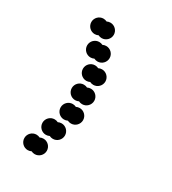

<svg xmlns="http://www.w3.org/2000/svg" viewBox="-168 -770 769 860"><g transform="rotate(30 216.0 -340.0)"><path d="M72 -40C72 -18 90 0 112 0C118.5 0 124.6 -1.6 130 -4.3C135.4 -1.6 141.5 0 148 0C170 0 188 -18 188 -40C188 -62 170 -80 148 -80C141.5 -80 135.4 -78.4 130 -75.7C124.6 -78.4 118.5 -80 112 -80C90 -80 72 -62 72 -40ZM108 -140C108 -118 126 -100 148 -100C154.5 -100 160.6 -101.6 166 -104.3C171.4 -101.6 177.5 -100 184 -100C206 -100 224 -118 224 -140C224 -162 206 -180 184 -180C177.5 -180 171.4 -178.4 166 -175.7C160.6 -178.4 154.5 -180 148 -180C126 -180 108 -162 108 -140ZM144 -240C144 -218 162 -200 184 -200C190.5 -200 196.6 -201.6 202 -204.3C207.4 -201.6 213.5 -200 220 -200C242 -200 260 -218 260 -240C260 -262 242 -280 220 -280C213.5 -280 207.4 -278.4 202 -275.7C196.6 -278.4 190.5 -280 184 -280C162 -280 144 -262 144 -240ZM144 -340C144 -318 162 -300 184 -300C190.5 -300 196.6 -301.6 202 -304.3C207.4 -301.6 213.5 -300 220 -300C242 -300 260 -318 260 -340C260 -362 242 -380 220 -380C213.5 -380 207.4 -378.4 202 -375.7C196.6 -378.4 190.5 -380 184 -380C162 -380 144 -362 144 -340ZM144 -440C144 -418 162 -400 184 -400C190.5 -400 196.6 -401.6 202 -404.3C207.4 -401.6 213.5 -400 220 -400C242 -400 260 -418 260 -440C260 -462 242 -480 220 -480C213.5 -480 207.4 -478.4 202 -475.7C196.6 -478.4 190.5 -480 184 -480C162 -480 144 -462 144 -440ZM108 -540C108 -518 126 -500 148 -500C154.5 -500 160.6 -501.6 166 -504.3C171.4 -501.6 177.5 -500 184 -500C206 -500 224 -518 224 -540C224 -562 206 -580 184 -580C177.5 -580 171.4 -578.4 166 -575.7C160.6 -578.4 154.5 -580 148 -580C126 -580 108 -562 108 -540ZM72 -640C72 -618 90 -600 112 -600C118.5 -600 124.6 -601.6 130 -604.3C135.4 -601.6 141.5 -600 148 -600C170 -600 188 -618 188 -640C188 -662 170 -680 148 -680C141.5 -680 135.4 -678.4 130 -675.7C124.6 -678.4 118.5 -680 112 -680C90 -680 72 -662 72 -640Z"/></g></svg>

Font: Dotrice Condensed
Style: Bold
Weight: 700
Width: 2
Monospace: yes
Designer: Paul Flo Williams
Foundry: His Deeds Are Dust
Version: Version 1.001